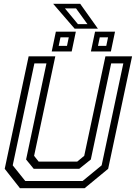

<svg xmlns="http://www.w3.org/2000/svg" viewBox="-20 -999 721 1019"><path d="M86 0 5 -103 132 -700H273.5L161 -172L185 -141.5H390L427 -172L539.5 -700H681L554 -103L429 0ZM114 -38.5H418.5L519.5 -121.5L634.5 -662.5H570L462 -152.5L400.5 -103H159L118.5 -152.5L226.5 -662.5H162.5L47.5 -121.5ZM462.5 -726 484.5 -831H590.5L568.5 -726ZM254.5 -726 276.5 -831H382.5L360.5 -726ZM291.5 -755.5H335.5L345 -801H301ZM500 -755.5H544L553.5 -801H509.5ZM499.5 -847H376L262 -979H405.5ZM444 -871 383.5 -954.5H324.5L393.5 -871Z"/></svg>

Font: Tourney
Style: Italic
Weight: 400
Italic angle: -12°
Version: Version 1.015